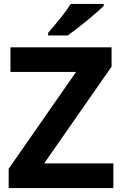

<svg xmlns="http://www.w3.org/2000/svg" viewBox="-20 -954 619 974"><path d="M555 0H24V-98L366 -589H33V-714H546V-616L204 -125H555ZM506 -924Q492 -910 469 -890Q446 -870 419.5 -848Q393 -826 367.5 -806.5Q342 -787 323 -774H224V-787Q240 -806 261.5 -831.5Q283 -857 304 -884.5Q325 -912 339 -934H506Z"/></svg>

Font: Noto Sans Bassa Vah
Style: Regular
Weight: 400
Designer: Monotype Design Team
Foundry: Monotype Imaging Inc.
Version: Version 2.002